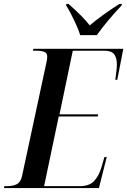

<svg xmlns="http://www.w3.org/2000/svg" viewBox="-50 -964 652 984"><path d="M-30 0 -27 -10H-12Q16 -10 36 -20Q56 -30 63 -62L188 -644Q192 -661 192 -673Q192 -692 177.5 -698Q163 -704 138 -704H119L121 -714H582L551 -555H541Q543 -571 546 -594.5Q549 -618 549 -633Q549 -667 535.5 -685.5Q522 -704 486 -704H323L255 -378H453L451 -367H251L176 -10H359Q408 -10 432.5 -36.5Q457 -63 470 -107L485 -159H497L457 0ZM361 -784Q354 -807 341 -836Q328 -865 314 -892Q300 -919 289 -936L290 -944H301Q372 -882 410 -834Q437 -857 476 -885.5Q515 -914 562 -944H575L573 -936Q537 -898 504.5 -859Q472 -820 446 -784Z"/></svg>

Font: Noto Serif Display Condensed SemiBold
Style: Italic
Weight: 600
Width: 3
Italic angle: -12°
Designer: Monotype Design Team
Foundry: Monotype Imaging Inc.
Version: Version 2.009